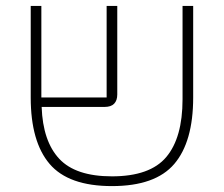

<svg xmlns="http://www.w3.org/2000/svg" viewBox="-20 -618 758 650"><path d="M359 12Q212 12 148 -63Q84 -138 84 -288V-598H120V-288H341V-598H377V-298Q377 -278 366.5 -267Q356 -256 334 -256H121Q125 -140 180.5 -80.5Q236 -21 359 -21Q488 -21 543 -86.5Q598 -152 598 -282V-598H634V-288Q634 -138 570 -63Q506 12 359 12Z"/></svg>

Font: IBM Plex Sans Hebrew ExtraLight
Style: Regular
Weight: 200
Designer: Mike Abbink, Paul van der Laan, Pieter van Rosmalen, Yanek Iontef
Foundry: Bold Monday
Version: Version 1.2